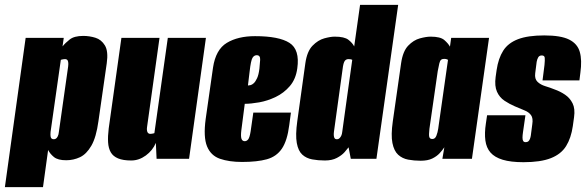

<svg xmlns="http://www.w3.org/2000/svg" viewBox="-45 -650 2399 786"><path d="M-25 116 60 -495H216L211 -460Q222 -474 240.5 -488.5Q259 -503 296 -503Q321 -503 345.5 -495.5Q370 -488 384.5 -464Q399 -440 392 -391L358 -154Q349 -88 329 -53.5Q309 -19 282.5 -6.5Q256 6 226 6Q192 6 176 -7Q160 -20 152 -36L131 116ZM175 -80Q180 -80 184 -82.5Q188 -85 191.5 -92Q195 -99 196 -110L234 -378Q235 -387 234.5 -392.5Q234 -398 232.5 -401.5Q231 -405 228 -406.5Q225 -408 221 -408Q218 -408 215 -407.5Q212 -407 209.5 -406.5Q207 -406 205.5 -405.5Q204 -405 204 -405L162 -110Q161 -99 162 -92Q163 -85 166.5 -82.5Q170 -80 175 -80Z M492 7Q459 7 438.5 -1.5Q418 -10 408.5 -26.5Q399 -43 397.5 -67.5Q396 -92 400 -124L452 -495H608L557 -130Q556 -123 556.5 -118Q557 -113 558.5 -109.5Q560 -106 563 -104Q566 -102 570 -102Q573 -102 576 -102.5Q579 -103 582 -103.5Q585 -104 587 -105L642 -495H798L729 0H596L593 -65Q580 -34 552 -13.5Q524 7 492 7Z M946 13Q893 13 855.5 0Q818 -13 802.5 -51Q787 -89 797 -163L827 -373Q838 -447 883.5 -474.5Q929 -502 999 -502Q1097 -502 1140 -474.5Q1183 -447 1172 -370Q1166 -326 1141.5 -297.5Q1117 -269 1083.5 -253Q1050 -237 1016 -231Q982 -225 957 -225L943 -117Q940 -92 943.5 -82Q947 -72 957 -72Q965 -72 971 -79.5Q977 -87 981 -112L992 -189H1146L1139 -137Q1131 -74 1109 -41.5Q1087 -9 1047.5 2Q1008 13 946 13ZM970 -300Q974 -300 980.5 -301.5Q987 -303 994 -309.5Q1001 -316 1007.5 -330Q1014 -344 1017 -369Q1019 -386 1020 -405Q1021 -424 1006 -424Q995 -424 988.5 -413Q982 -402 977 -358Z M1285 7Q1257 7 1233 2.5Q1209 -2 1192.5 -17Q1176 -32 1170 -64.5Q1164 -97 1172 -154L1205 -391Q1212 -440 1234.5 -463Q1257 -486 1282.5 -493Q1308 -500 1325 -500Q1365 -500 1381.5 -487Q1398 -474 1405 -460L1429 -630H1585L1496 0H1391L1382 -47Q1377 -40 1365.5 -27Q1354 -14 1334 -3.5Q1314 7 1285 7ZM1334 -80Q1338 -80 1341 -81.5Q1344 -83 1347 -86.5Q1350 -90 1352.5 -95.5Q1355 -101 1356 -110Q1366 -184 1376.5 -258Q1387 -332 1397 -405Q1397 -405 1395 -406Q1393 -407 1389.5 -407.5Q1386 -408 1381 -408Q1376 -408 1371.5 -405.5Q1367 -403 1364 -396.5Q1361 -390 1359 -378L1322 -110Q1321 -101 1321.5 -95.5Q1322 -90 1323.5 -86.5Q1325 -83 1327.5 -81.5Q1330 -80 1334 -80Z M1677 8Q1650 8 1626 3.5Q1602 -1 1585 -16.5Q1568 -32 1561.5 -64.5Q1555 -97 1563 -153L1597 -391Q1604 -440 1626 -463Q1648 -486 1674 -493Q1700 -500 1718 -500Q1758 -500 1774 -486Q1790 -472 1797 -459L1802 -495H1957L1887 0H1766L1774 -47Q1766 -35 1754.5 -22.5Q1743 -10 1724.5 -1Q1706 8 1677 8ZM1725 -81Q1731 -81 1735 -84.5Q1739 -88 1741.5 -94.5Q1744 -101 1746 -108.5Q1748 -116 1749 -123.5Q1750 -131 1751 -138L1789 -405Q1787 -406 1785 -407Q1783 -408 1780 -408.5Q1777 -409 1773 -409Q1765 -409 1760.5 -405Q1756 -401 1753.5 -390.5Q1751 -380 1747 -359L1713 -123Q1712 -112 1711.5 -104Q1711 -96 1712 -91Q1713 -86 1716 -83.5Q1719 -81 1725 -81Z M2098 14Q2046 14 2013 4Q1980 -6 1963 -25.5Q1946 -45 1942 -75Q1938 -105 1944 -144L1949 -178H2106L2096 -109Q2094 -96 2094 -86.5Q2094 -77 2097 -72.5Q2100 -68 2107 -68Q2114 -68 2118 -71.5Q2122 -75 2124.5 -81.5Q2127 -88 2128 -95L2134 -141Q2138 -166 2129 -178.5Q2120 -191 2102.5 -198Q2085 -205 2062 -215Q2041 -224 2020.5 -237.5Q2000 -251 1989.5 -274.5Q1979 -298 1984 -335L1988 -363Q1995 -411 2015 -442.5Q2035 -474 2075.5 -489.5Q2116 -505 2183 -505Q2251 -505 2285 -488Q2319 -471 2328.5 -437.5Q2338 -404 2331 -353L2327 -321H2176L2184 -384Q2186 -404 2185 -413.5Q2184 -423 2173 -423Q2163 -423 2158.5 -415.5Q2154 -408 2152 -397L2146 -350Q2143 -327 2155.5 -315Q2168 -303 2188 -297Q2208 -291 2225 -284Q2248 -276 2268 -262.5Q2288 -249 2299 -227Q2310 -205 2305 -170L2300 -134Q2293 -85 2272.5 -52Q2252 -19 2210 -2.5Q2168 14 2098 14Z"/></svg>

Font: Alumni Sans Thin Black
Style: Italic
Weight: 900
Italic angle: -8°
Version: Version 1.016